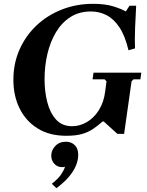

<svg xmlns="http://www.w3.org/2000/svg" viewBox="-20 -700 768 1004"><path d="M469 -320H719L714 -285H678L668 -275L629 0H594L522 -65H517Q492 -43 467 -26Q442 -9 409.5 0.5Q377 10 327 10H326Q239 10 177.5 -28Q116 -66 83 -132Q50 -198 50 -283Q50 -368 82 -440.5Q114 -513 170.5 -566.5Q227 -620 303 -650Q379 -680 467 -680Q529 -680 571.5 -667Q614 -654 638 -640L657 -670H692Q689 -619 686.5 -556.5Q684 -494 686 -447L652 -437Q634 -513 604.5 -557Q575 -601 537.5 -620.5Q500 -640 455 -640Q394 -640 348.5 -611Q303 -582 273 -532Q243 -482 228 -418.5Q213 -355 213 -286Q213 -221 227.5 -165Q242 -109 273.5 -74.5Q305 -40 357 -40Q397 -40 434 -61.5Q471 -83 497 -124Q523 -165 530 -222L537 -275L527 -285H464ZM325 41Q352 41 370.5 58.5Q389 76 389 110Q389 138 376.5 167.5Q364 197 338.5 226.5Q313 256 275 284L251 261Q284 235 299 213Q314 191 320 172Q316 173 313 173.5Q310 174 305 174Q280 174 264 156.5Q248 139 248 114Q248 86 269 63.5Q290 41 325 41Z"/></svg>

Font: Brygada 1918
Style: Bold Italic
Weight: 700
Italic angle: -8°
Designer: Mateusz Machalski | Borys Kosmynka | Przemek Hoffer
Foundry: NIEPODLEGLA 2018
Version: Version 3.006